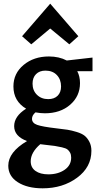

<svg xmlns="http://www.w3.org/2000/svg" viewBox="-20 -735 536 1044"><path d="M253 -580 150 -494 100 -538 253 -715 406 -538 357 -494ZM483 -422V-348H400Q415 -320 415 -283Q415 -212 361.5 -165.5Q308 -119 224 -119Q200 -119 173 -124Q154 -108 154 -89Q154 -66 182 -56Q210 -46 288 -37Q325 -33 347 -29.5Q369 -26 397 -17.5Q425 -9 440 3Q455 15 466 36Q477 57 477 85Q477 174 399 231.5Q321 289 212 289Q129 289 77 256Q25 223 25 166Q25 92 127 32Q57 6 57 -49Q57 -103 122 -144Q53 -185 53 -265Q53 -336 108.5 -382Q164 -428 246 -428Q301 -428 343 -406ZM242 -196Q275 -196 293.5 -214.5Q312 -233 312 -265Q312 -303 289 -327Q266 -351 227 -351Q195 -351 176 -332Q157 -313 157 -280Q157 -243 181 -219.5Q205 -196 242 -196ZM367 122Q367 106 361 95Q355 84 346.5 77.5Q338 71 316.5 66Q295 61 278 58.5Q261 56 223 52L199 49Q147 94 147 142Q147 176 173 194.5Q199 213 243 213Q295 213 331 188.5Q367 164 367 122Z"/></svg>

Font: EauTest
Style: Bold
Weight: 700
Designer: Christian Thalmann (Catharsis Fonts)
Version: Version 0.001;PS 000.001;hotconv 1.0.88;makeotf.lib2.5.64775